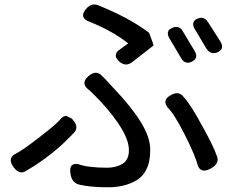

<svg xmlns="http://www.w3.org/2000/svg" viewBox="-20 -751 1040 843"><path d="M502.9 -481.4Q488.3 -495.1 488.3 -506.8Q488.3 -521.5 503.9 -532.2L543 -560.5Q472.7 -616.2 364.3 -659.2Q344.7 -668.9 344.7 -683.6Q344.7 -695.3 356.4 -710Q373 -731.4 393.6 -731.4Q403.3 -731.4 414.1 -726.6Q546.9 -672.9 632.8 -608.4Q633.8 -607.4 634.8 -606.4Q654.3 -554.7 654.3 -552.7Q654.3 -551.8 652.3 -549.8L560.5 -478.5Q546.9 -467.8 532.7 -467.8Q518.6 -467.8 502.9 -481.4ZM288.1 -2Q288.1 -17.6 294.9 -24.4Q301.8 -31.2 312.5 -31.2Q319.3 -31.2 323.2 -30.3Q367.2 -14.6 450.2 -14.6Q490.2 -14.6 518.6 -32.2Q545.9 -49.8 545.9 -89.8Q545.9 -91.8 545.9 -92.8Q545.9 -170.9 418.9 -308.6Q380.9 -348.6 364.3 -361.3Q350.6 -373 350.6 -386.7Q350.6 -401.4 368.2 -416.5Q385.7 -431.6 400.4 -431.6Q415 -431.6 426.8 -418.9Q432.6 -415 478.5 -364.3Q557.6 -281.2 597.7 -215.8Q639.6 -148.4 639.6 -94.2Q639.6 -40 623 -7.8Q606.4 25.4 579.1 41Q527.3 71.3 453.6 71.3Q379.9 71.3 332 60.5Q315.4 57.6 304.2 46.4Q293 35.2 289.1 10.7Q288.1 3.9 288.1 -2ZM904.3 -10.7Q888.7 -2 877 -2Q857.4 -2 848.6 -23.4Q848.6 -23.4 848.6 -24.4Q836.9 -69.3 791 -160.2Q744.1 -252.9 713.9 -281.2Q713.9 -282.2 713.9 -282.2Q706.1 -293.9 706.1 -303.7Q706.1 -320.3 729.5 -333Q744.1 -341.8 757.8 -341.8Q774.4 -341.8 787.1 -324.2Q817.4 -292 867.2 -199.2Q918 -108.4 931.6 -67.4Q935.5 -58.6 935.5 -50.8Q935.5 -27.3 904.3 -10.7ZM301.8 -222.7Q315.4 -206.1 315.4 -192.4Q315.4 -176.8 300.8 -164.1Q211.9 -69.3 96.7 -2Q85 5.9 75.2 5.9Q55.7 5.9 39.1 -17.6Q27.3 -34.2 27.3 -46.9Q27.3 -63.5 44.9 -74.2Q45.9 -74.2 45.9 -74.2Q79.1 -90.8 154.3 -149.4Q229.5 -207 247.1 -229.5Q247.1 -229.5 247.1 -230.5Q259.8 -242.2 271.5 -242.2L294.9 -230.5Q298.8 -226.6 301.8 -222.7ZM753.9 -632.8Q773.4 -632.8 785.2 -609.4L835 -526.4Q848.6 -502.9 834 -488.3Q829.1 -483.4 820.8 -479.5Q812.5 -475.6 804.7 -475.6Q785.2 -475.6 773.4 -499L723.6 -583Q710 -606.4 723.6 -621.1Q728.5 -625 736.8 -628.9Q745.1 -632.8 753.9 -632.8ZM955.1 -546.9Q955.1 -530.3 935.5 -521.5Q925.8 -517.6 918 -517.6Q898.4 -517.6 884.8 -540L835.9 -622.1Q828.1 -634.8 828.1 -644.5Q828.1 -661.1 846.7 -668.9Q855.5 -672.9 863.3 -672.9Q882.8 -672.9 895.5 -650.4L947.3 -569.3Q955.1 -556.6 955.1 -546.9Z"/></svg>

Font: TaiwanPearl
Style: Regular
Weight: 400
Version: Version 2.102